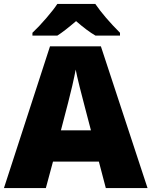

<svg xmlns="http://www.w3.org/2000/svg" viewBox="-20 -951 766 971"><path d="M515.1 0 480 -133.8H248L211.9 0H0L232.9 -716.8H490.2L726.1 0ZM439.9 -292 409.2 -409.2Q398.4 -448.2 383.1 -510.3Q367.7 -572.3 362.8 -599.1Q358.4 -574.2 345.5 -517.1Q332.5 -460 288.1 -292ZM462.9 -771Q421.9 -794.4 364.7 -844.2Q303.7 -792 270 -771H144V-785.2Q177.7 -816.9 214.6 -859.9Q251.5 -902.8 270 -931.2H461.9Q507.8 -864.3 586.9 -785.2V-771Z"/></svg>

Font: OpenSansExtrabold
Style: Regular
Weight: 800
Foundry: Ascender Corporation
Version: Version 1.10